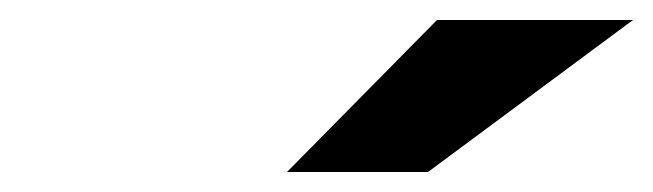

<svg xmlns="http://www.w3.org/2000/svg" viewBox="-20 -779 653 192"><path d="M267 -607 417 -759H613L408 -607Z"/></svg>

Font: Montserrat Thin ExtraBold
Style: Italic
Weight: 800
Italic angle: -11.3°
Version: Version 9.000